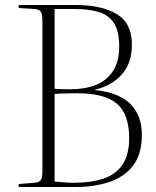

<svg xmlns="http://www.w3.org/2000/svg" viewBox="-20 -750 624 770"><path d="M55 0V-12L119 -17Q138 -19 144 -28.5Q150 -38 150 -63V-666Q150 -693 143.5 -703Q137 -713 117 -714L55 -718V-730H281Q388 -730 448.5 -693.5Q509 -657 509 -571Q509 -498 469.5 -452.5Q430 -407 360 -390V-389Q458 -379 503.5 -332.5Q549 -286 549 -209Q549 -133 514.5 -87Q480 -41 419.5 -20.5Q359 0 280 0ZM264 -392Q320 -392 363.5 -409Q407 -426 432.5 -464Q458 -502 458 -564Q458 -624 437.5 -656.5Q417 -689 377 -701.5Q337 -714 277 -714H199V-394Q209 -393 224 -392.5Q239 -392 264 -392ZM276 -17Q345 -17 394.5 -33.5Q444 -50 471 -89.5Q498 -129 498 -196Q498 -292 449 -334Q400 -376 290 -376Q225 -376 199 -373V-22Q209 -21 231.5 -19Q254 -17 276 -17Z"/></svg>

Font: Literata 72pt ExtraLight
Style: Regular
Weight: 200
Designer: Latin by Veronika Burian and Jose Scaglione. Greek by Irene Vlachou. Cyrillic by Vera Evstafieva.
Foundry: TypeTogether
Version: Version 3.002